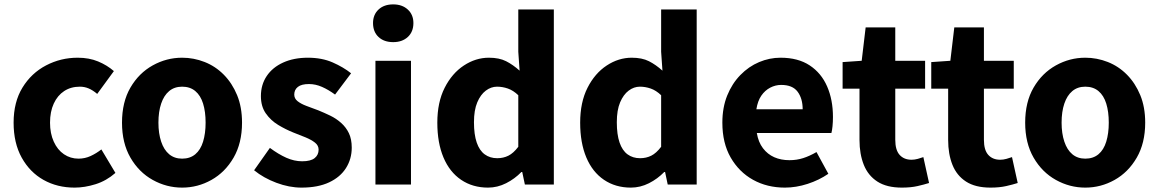

<svg xmlns="http://www.w3.org/2000/svg" viewBox="-20 -841 5281 875"><path d="M320 14Q241 14 178.5 -21Q116 -56 79 -122.5Q42 -189 42 -282Q42 -376 82.5 -442Q123 -508 190 -543Q257 -578 334 -578Q386 -578 427 -561Q468 -544 499 -517L423 -413Q403 -430 384 -438Q365 -446 344 -446Q303 -446 272.5 -426Q242 -406 225 -369Q208 -332 208 -282Q208 -233 225 -195.5Q242 -158 271.5 -138Q301 -118 338 -118Q367 -118 393 -130Q419 -142 442 -160L506 -53Q465 -17 415.5 -1.5Q366 14 320 14Z M810 14Q739 14 676 -21Q613 -56 574.5 -122.5Q536 -189 536 -282Q536 -376 574.5 -442Q613 -508 676 -543Q739 -578 810 -578Q863 -578 912.5 -558.5Q962 -539 1000 -500.5Q1038 -462 1060.5 -407.5Q1083 -353 1083 -282Q1083 -189 1044.5 -122.5Q1006 -56 943.5 -21Q881 14 810 14ZM810 -118Q846 -118 870 -138Q894 -158 905.5 -195.5Q917 -233 917 -282Q917 -332 905.5 -369Q894 -406 870 -426Q846 -446 810 -446Q775 -446 751 -426Q727 -406 714.5 -369Q702 -332 702 -282Q702 -233 714.5 -195.5Q727 -158 751 -138Q775 -118 810 -118Z M1354 14Q1298 14 1239.5 -8Q1181 -30 1138 -65L1210 -167Q1249 -138 1285 -122Q1321 -106 1357 -106Q1396 -106 1414 -120.5Q1432 -135 1432 -159Q1432 -178 1415.5 -191Q1399 -204 1372.5 -215Q1346 -226 1317 -237Q1282 -251 1248 -271.5Q1214 -292 1191.5 -324Q1169 -356 1169 -403Q1169 -455 1195.5 -494.5Q1222 -534 1270.5 -556Q1319 -578 1383 -578Q1447 -578 1496 -556.5Q1545 -535 1580 -507L1507 -410Q1477 -432 1447.5 -445Q1418 -458 1388 -458Q1354 -458 1337.5 -445Q1321 -432 1321 -410Q1321 -392 1336 -380Q1351 -368 1376 -358.5Q1401 -349 1431 -338Q1458 -327 1485 -314Q1512 -301 1534.5 -281Q1557 -261 1570 -234Q1583 -207 1583 -168Q1583 -117 1557 -75.5Q1531 -34 1480 -10Q1429 14 1354 14Z M1691 0V-564H1853V0ZM1772 -649Q1730 -649 1705 -672.5Q1680 -696 1680 -736Q1680 -774 1705 -797.5Q1730 -821 1772 -821Q1813 -821 1838.5 -797.5Q1864 -774 1864 -736Q1864 -696 1838.5 -672.5Q1813 -649 1772 -649Z M2204 14Q2134 14 2081.5 -21.5Q2029 -57 2001 -123.5Q1973 -190 1973 -282Q1973 -375 2006.5 -441Q2040 -507 2094 -542.5Q2148 -578 2208 -578Q2255 -578 2286.5 -562Q2318 -546 2348 -519L2342 -605V-798H2504V0H2372L2360 -57H2356Q2326 -26 2286.5 -6Q2247 14 2204 14ZM2246 -120Q2274 -120 2297 -131.5Q2320 -143 2342 -172V-407Q2319 -429 2294.5 -437.5Q2270 -446 2245 -446Q2218 -446 2194 -428Q2170 -410 2155 -374.5Q2140 -339 2140 -284Q2140 -228 2152.5 -191.5Q2165 -155 2189 -137.5Q2213 -120 2246 -120Z M2855 14Q2785 14 2732.5 -21.5Q2680 -57 2652 -123.5Q2624 -190 2624 -282Q2624 -375 2657.5 -441Q2691 -507 2745 -542.5Q2799 -578 2859 -578Q2906 -578 2937.5 -562Q2969 -546 2999 -519L2993 -605V-798H3155V0H3023L3011 -57H3007Q2977 -26 2937.5 -6Q2898 14 2855 14ZM2897 -120Q2925 -120 2948 -131.5Q2971 -143 2993 -172V-407Q2970 -429 2945.5 -437.5Q2921 -446 2896 -446Q2869 -446 2845 -428Q2821 -410 2806 -374.5Q2791 -339 2791 -284Q2791 -228 2803.5 -191.5Q2816 -155 2840 -137.5Q2864 -120 2897 -120Z M3557 14Q3476 14 3412 -21.5Q3348 -57 3310 -123Q3272 -189 3272 -282Q3272 -351 3294 -405.5Q3316 -460 3354 -499Q3392 -538 3439.5 -558Q3487 -578 3537 -578Q3617 -578 3670 -543Q3723 -508 3749.5 -447Q3776 -386 3776 -308Q3776 -285 3774 -265.5Q3772 -246 3769 -235H3429Q3436 -193 3457 -165.5Q3478 -138 3508.5 -124.5Q3539 -111 3578 -111Q3611 -111 3640.5 -120.5Q3670 -130 3701 -148L3755 -49Q3713 -20 3660.5 -3Q3608 14 3557 14ZM3427 -343H3638Q3638 -392 3615 -423Q3592 -454 3540 -454Q3514 -454 3490 -441.5Q3466 -429 3449.5 -405Q3433 -381 3427 -343Z M4090 14Q4021 14 3978.5 -13.5Q3936 -41 3916.5 -90Q3897 -139 3897 -203V-437H3820V-558L3907 -564L3925 -716H4060V-564H4196V-437H4060V-204Q4060 -157 4080 -135Q4100 -113 4134 -113Q4148 -113 4162.5 -117Q4177 -121 4188 -125L4214 -7Q4192 0 4161.5 7Q4131 14 4090 14Z M4494 14Q4425 14 4382.5 -13.5Q4340 -41 4320.5 -90Q4301 -139 4301 -203V-437H4224V-558L4311 -564L4329 -716H4464V-564H4600V-437H4464V-204Q4464 -157 4484 -135Q4504 -113 4538 -113Q4552 -113 4566.5 -117Q4581 -121 4592 -125L4618 -7Q4596 0 4565.5 7Q4535 14 4494 14Z M4926 14Q4855 14 4792 -21Q4729 -56 4690.5 -122.5Q4652 -189 4652 -282Q4652 -376 4690.5 -442Q4729 -508 4792 -543Q4855 -578 4926 -578Q4979 -578 5028.5 -558.5Q5078 -539 5116 -500.5Q5154 -462 5176.5 -407.5Q5199 -353 5199 -282Q5199 -189 5160.5 -122.5Q5122 -56 5059.5 -21Q4997 14 4926 14ZM4926 -118Q4962 -118 4986 -138Q5010 -158 5021.5 -195.5Q5033 -233 5033 -282Q5033 -332 5021.5 -369Q5010 -406 4986 -426Q4962 -446 4926 -446Q4891 -446 4867 -426Q4843 -406 4830.5 -369Q4818 -332 4818 -282Q4818 -233 4830.5 -195.5Q4843 -158 4867 -138Q4891 -118 4926 -118Z"/></svg>

Font: Noto Sans TC Thin ExtraBold
Style: Regular
Weight: 800
Version: Version 2.004-H2;hotconv 1.0.118;makeotfexe 2.5.65603